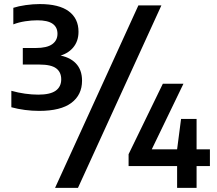

<svg xmlns="http://www.w3.org/2000/svg" viewBox="-20 -834 1040 922"><path d="M168 -301.5Q134 -301.5 99.8 -306Q65.5 -310.5 34.5 -319V-398Q66 -389 100 -384.2Q134 -379.5 163.5 -379.5Q221 -379.5 247.5 -398.5Q274 -417.5 274 -453Q274 -487.5 249.8 -505.8Q225.5 -524 169.5 -524H89.5V-603.5H151.5Q205.5 -603.5 230.8 -621.8Q256 -640 256 -672Q256 -703.5 232.5 -720Q209 -736.5 159.5 -736.5Q131.5 -736.5 100.8 -731.8Q70 -727 44 -717V-796.5Q68.5 -804.5 103.5 -809.5Q138.5 -814.5 171 -814.5Q263.5 -814.5 310.2 -779.8Q357 -745 357 -681.5Q357 -635.5 330.5 -604.8Q304 -574 257.5 -563.5V-569.5Q313.5 -561.5 343.8 -530.2Q374 -499 374 -446.5Q374 -378.5 322.8 -340Q271.5 -301.5 168 -301.5ZM244.5 68 644.5 -808H755L354.5 68ZM597.5 -36.5V-93.5L762 -432H861L697.5 -93.5L687 -117H988V-36.5ZM830.5 68V-117L849.5 -263H924V68Z"/></svg>

Font: Encode Sans SC Condensed Thin SemiBold
Style: Regular
Weight: 600
Version: Version 3.002